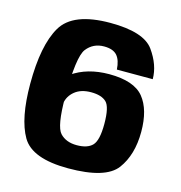

<svg xmlns="http://www.w3.org/2000/svg" viewBox="-103 -772 819 871"><g transform="rotate(15 306.5 -336.5)"><path d="M294 6.5Q470 6.5 521 -62.2Q572 -131 572 -239Q572 -343.5 526.8 -399Q481.5 -454.5 365 -454.5Q262 -454.5 191.2 -405Q120.5 -355.5 116.5 -309L196.5 -272.5Q201.5 -307 230.2 -330.5Q259 -354 306.5 -354Q355 -354 378 -332.2Q401 -310.5 401 -230Q401 -153.5 378 -129.2Q355 -105 304.5 -105Q254 -105 225.8 -135.2Q197.5 -165.5 197.5 -302.5Q197.5 -492 228 -531Q258.5 -570 309.5 -570Q352 -570 370.8 -548.5Q389.5 -527 392 -483.5H560.5Q560.5 -549.5 513.8 -615Q467 -680.5 309.5 -680.5Q134.5 -680.5 81.8 -590.8Q29 -501 29 -320Q29 -157 76.5 -75.2Q124 6.5 294 6.5Z"/></g></svg>

Font: Anybody Thin
Style: Bold
Weight: 700
Version: Version 1.113;gftools[0.9.25]